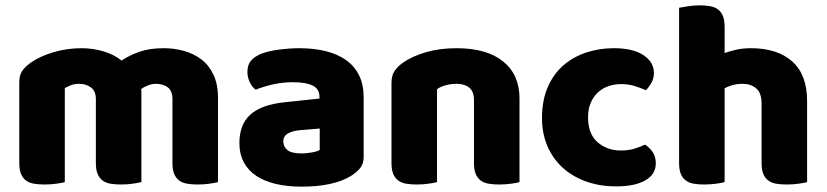

<svg xmlns="http://www.w3.org/2000/svg" viewBox="-20 -681 3087 717"><path d="M285 -501Q326 -501 365.5 -489.5Q405 -478 434 -455Q464 -475 501.5 -488Q539 -501 592 -501Q630 -501 666.5 -491Q703 -481 731.5 -459.5Q760 -438 777 -402.5Q794 -367 794 -316V-1Q784 2 762.5 5Q741 8 718 8Q696 8 678.5 5Q661 2 649 -7Q637 -16 630.5 -31.5Q624 -47 624 -72V-311Q624 -341 607 -354.5Q590 -368 561 -368Q547 -368 531 -361.5Q515 -355 507 -348Q508 -344 508 -340.5Q508 -337 508 -334V-1Q497 2 475.5 5Q454 8 432 8Q410 8 392.5 5Q375 2 363 -7Q351 -16 344.5 -31.5Q338 -47 338 -72V-311Q338 -341 319.5 -354.5Q301 -368 275 -368Q257 -368 244 -362.5Q231 -357 222 -352V-1Q212 2 190.5 5Q169 8 146 8Q124 8 106.5 5Q89 2 77 -7Q65 -16 58.5 -31.5Q52 -47 52 -72V-374Q52 -401 63.5 -417Q75 -433 95 -447Q129 -471 179.5 -486Q230 -501 285 -501Z M1106 -108Q1123 -108 1143.5 -111.5Q1164 -115 1174 -121V-201L1102 -195Q1074 -193 1056 -183Q1038 -173 1038 -153Q1038 -133 1053.5 -120.5Q1069 -108 1106 -108ZM1098 -501Q1152 -501 1196.5 -490Q1241 -479 1272.5 -456.5Q1304 -434 1321 -399.5Q1338 -365 1338 -318V-94Q1338 -68 1323.5 -51.5Q1309 -35 1289 -23Q1224 16 1106 16Q1053 16 1010.5 6Q968 -4 937.5 -24Q907 -44 890.5 -75Q874 -106 874 -147Q874 -216 915 -253Q956 -290 1042 -299L1173 -313V-320Q1173 -349 1147.5 -361.5Q1122 -374 1074 -374Q1036 -374 1000 -366Q964 -358 935 -346Q922 -355 913 -373.5Q904 -392 904 -412Q904 -438 916.5 -453.5Q929 -469 955 -480Q984 -491 1023.5 -496Q1063 -501 1098 -501Z M1750 -308Q1750 -339 1732.5 -353.5Q1715 -368 1685 -368Q1665 -368 1645.5 -363Q1626 -358 1612 -348V-1Q1602 2 1580.5 5Q1559 8 1536 8Q1514 8 1496.5 5Q1479 2 1467 -7Q1455 -16 1448.5 -31.5Q1442 -47 1442 -72V-372Q1442 -399 1453.5 -416Q1465 -433 1485 -447Q1519 -471 1570.5 -486Q1622 -501 1685 -501Q1798 -501 1859 -451.5Q1920 -402 1920 -314V-1Q1910 2 1888.5 5Q1867 8 1844 8Q1822 8 1804.5 5Q1787 2 1775 -7Q1763 -16 1756.5 -31.5Q1750 -47 1750 -72Z M2299 -367Q2274 -367 2251.5 -359Q2229 -351 2212.5 -335.5Q2196 -320 2186 -297Q2176 -274 2176 -243Q2176 -181 2211.5 -150Q2247 -119 2298 -119Q2328 -119 2350 -126Q2372 -133 2389 -141Q2409 -127 2419 -110.5Q2429 -94 2429 -71Q2429 -30 2390 -7.5Q2351 15 2282 15Q2219 15 2168 -3.5Q2117 -22 2080.5 -55.5Q2044 -89 2024 -136Q2004 -183 2004 -240Q2004 -306 2025.5 -355.5Q2047 -405 2084 -437Q2121 -469 2169.5 -485Q2218 -501 2272 -501Q2344 -501 2383 -475Q2422 -449 2422 -408Q2422 -389 2413 -372.5Q2404 -356 2392 -344Q2375 -352 2351 -359.5Q2327 -367 2299 -367Z M2994 -1Q2984 2 2962.5 5Q2941 8 2918 8Q2896 8 2878.5 5Q2861 2 2849 -7Q2837 -16 2830.5 -31.5Q2824 -47 2824 -72V-294Q2824 -335 2803.5 -351.5Q2783 -368 2753 -368Q2733 -368 2715 -363Q2697 -358 2686 -351V-1Q2676 2 2654.5 5Q2633 8 2610 8Q2588 8 2570.5 5Q2553 2 2541 -7Q2529 -16 2522.5 -31.5Q2516 -47 2516 -72V-652Q2527 -654 2548.5 -657.5Q2570 -661 2592 -661Q2614 -661 2631.5 -658Q2649 -655 2661 -646Q2673 -637 2679.5 -621.5Q2686 -606 2686 -581V-483Q2699 -488 2725.5 -494.5Q2752 -501 2784 -501Q2883 -501 2938.5 -451.5Q2994 -402 2994 -304Z"/></svg>

Font: Baloo Chettan
Style: Regular
Weight: 400
Designer: Maithili Shingre and Ek Type
Foundry: Ek Type
Version: Version 1.443;PS 1.000;hotconv 16.6.51;makeotf.lib2.5.65220;